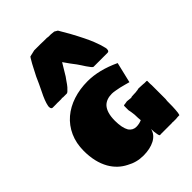

<svg xmlns="http://www.w3.org/2000/svg" viewBox="-283 -1134 1293 1293"><g transform="rotate(-45 363.0 -488.0)"><path d="M186 -8Q122 -40 85 -104Q43 -178 43 -284Q43 -357 69.5 -416Q96 -475 144 -516Q191 -556 255 -577Q319 -598 394 -598Q501 -598 623 -541L588 -394Q570 -398 555 -403Q516 -414 484 -419Q462 -423 450 -423Q398 -423 369 -394Q335 -358 335 -279Q335 -212 356 -176Q376 -148 409 -148Q436 -148 461 -159Q460 -169 459 -182.5Q458 -196 458 -214Q454 -250 450 -265V-304Q450 -311 456 -311H461Q464 -311 467 -312Q470 -313 473 -313Q483 -315 485 -315Q492 -315 504 -313Q508 -313 513 -312Q518 -311 523 -311Q527 -315 548 -315Q564 -315 573 -316Q579 -318 588 -318L600 -321Q609 -320 626 -320Q633 -319 645 -319Q648 -319 650 -318.5Q652 -318 653 -318H675L679 -316V-288Q680 -283 680 -273V-259V-233V-145V-141Q679 -138 679 -133Q678 -129 678 -124V-119Q678 -66 676 -44Q674 -11 669 1Q648 1 636 3H616H614H605L604 1L600 3H513H509H500H490Q488 4 483 4Q476 4 473 -16Q468 -38 468 -68Q458 -24 413 0Q369 23 305 23Q241 23 186 -8ZM87 -658V-664Q87 -668 88 -670Q95 -707 126 -768Q133 -784 149 -816L171 -865L201 -923Q209 -940 233 -980L239 -988L286 -999H344L382 -998H397H408Q412 -996 421 -996H441L471 -993L493 -980L536 -906Q591 -805 612 -751Q630 -706 638 -670L639 -664V-658Q639 -638 624 -638H602H578H549H512H491Q486 -638 477 -649Q456 -676 439 -704Q429 -720 422 -729Q395 -763 363 -810Q324 -744 311 -724L298 -706Q278 -676 268 -665Q244 -638 236 -638H217H196L192 -641L187 -638H157Q153 -638 147 -638.5Q141 -639 131 -638H101Q94 -638 90.5 -644Q87 -650 87 -658Z"/></g></svg>

Font: Sigmar One
Style: Regular
Weight: 400
Designer: Vernon Adams
Foundry: Vernon Adams
Version: Version 2.000